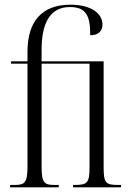

<svg xmlns="http://www.w3.org/2000/svg" viewBox="-20 -797 545 817"><path d="M23 0H230V-10H212C169 -10 157 -18 157 -88V-526H361V-85C361 -18 351 -10 297 -10H291V0H495V-10H483C430 -10 421 -18 421 -85V-536H157V-585C157 -694 190 -767 277 -767C347 -767 364 -730 364 -647C399 -647 416 -665 416 -693C416 -738 370 -777 280 -777C157 -777 97 -705 97 -577V-536H27V-526H97V-88C97 -18 84 -10 42 -10H23Z"/></svg>

Font: Noto Serif Display ExtraCondensed Light
Style: Regular
Weight: 300
Width: 2
Designer: Monotype Design Team
Foundry: Monotype Imaging Inc.
Version: Version 2.009